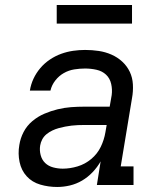

<svg xmlns="http://www.w3.org/2000/svg" viewBox="-20 -737 640 765"><path d="M208 8Q173 8 140.5 -1.5Q108 -11 86.5 -34.5Q65 -58 58 -91.5Q51 -125 57 -159Q61 -186 74 -211Q87 -236 109 -254.5Q131 -273 157 -284Q183 -295 209.5 -301.5Q236 -308 262.5 -310Q289 -312 316 -312H417L425 -358Q428 -380 423 -402.5Q418 -425 402.5 -439.5Q387 -454 364.5 -459Q342 -464 319 -464Q298 -464 276 -460.5Q254 -457 234.5 -446Q215 -435 200.5 -416.5Q186 -398 181 -376H99Q103 -401 113.5 -423.5Q124 -446 140.5 -465.5Q157 -485 178.5 -499.5Q200 -514 223.5 -522.5Q247 -531 271 -534.5Q295 -538 319 -538Q347 -538 373.5 -534Q400 -530 424 -519.5Q448 -509 467 -491.5Q486 -474 497 -451Q508 -428 509.5 -400.5Q511 -373 506 -346L461 -74H512V0H366L381 -94Q368 -71 349 -51Q330 -31 307 -17.5Q284 -4 258.5 2Q233 8 208 8ZM230 -65Q259 -65 289 -74Q319 -83 343.5 -103.5Q368 -124 381.5 -152Q395 -180 400 -210L405 -239H316Q303 -239 290.5 -238.5Q278 -238 265 -236.5Q252 -235 239.5 -232.5Q227 -230 214 -226.5Q201 -223 188.5 -217Q176 -211 165.5 -202.5Q155 -194 148.5 -182Q142 -170 140 -157Q137 -138 142 -119Q147 -100 160 -87.5Q173 -75 192 -70Q211 -65 230 -65ZM206 -643V-717H506V-643Z"/></svg>

Font: Iosevka Curly Slab ExObl
Style: Regular
Weight: 400
Width: 7
Italic angle: -9°
Monospace: yes
Designer: Belleve Invis
Foundry: Belleve Invis
Version: Version 11.1.0; ttfautohint (v1.8.3)